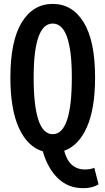

<svg xmlns="http://www.w3.org/2000/svg" viewBox="-20 -770 540 983"><path d="M152.3 -373Q152.3 -83 250 -83Q347.7 -83 347.7 -373Q347.7 -649.4 250 -649.4Q152.3 -649.4 152.3 -373ZM462.9 88.9 484.4 173.8Q454.1 193.4 406.2 193.4Q329.1 193.4 276.9 143.1Q224.6 92.8 199.2 4.9Q121.1 -18.6 77.1 -114.3Q33.2 -210 33.2 -373Q33.2 -560.5 91.3 -655.3Q149.4 -750 250 -750Q350.6 -750 408.7 -655.3Q466.8 -560.5 466.8 -373Q466.8 -213.9 424.8 -119.1Q382.8 -24.4 308.6 2Q334 97.7 415 97.7Q443.4 97.7 462.9 88.9Z"/></svg>

Font: Gen Shin Gothic Monospace Medium
Style: Regular
Weight: 500
Designer: [Source Han Sans]
Ryoko NISHIZUKA  (kana & ideographs); Paul D. Hunt (Latin, Greek & Cyrillic); Wenlong ZHANG  (bopomofo
Version: Version 1.002.20150607